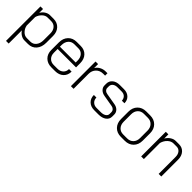

<svg xmlns="http://www.w3.org/2000/svg" viewBox="177 -1530 2751 2751"><g transform="rotate(45 1552.5 -154.0)"><path d="M82 -499H134V-421Q156 -460 192.5 -483.5Q229 -507 267 -507H340Q416 -507 462.5 -457.5Q509 -408 509 -327V-191Q509 -101 462 -46.5Q415 8 336 8H263Q227 8 192.5 -13Q158 -34 136 -69V199H82ZM335 -40Q390 -40 423 -81.5Q456 -123 456 -191V-327Q456 -386 424 -422.5Q392 -459 339 -459H267Q223 -459 186.5 -423.5Q150 -388 136 -338V-166Q145 -116 181 -78Q217 -40 265 -40Z M633 -167V-322Q633 -405 681.5 -456Q730 -507 809 -507H891Q967 -507 1013.5 -457.5Q1060 -408 1060 -326V-242H687V-167Q687 -110 720.5 -75Q754 -40 809 -40H885Q939 -40 972.5 -71.5Q1006 -103 1006 -154H1058Q1058 -81 1010.5 -36.5Q963 8 885 8H809Q730 8 681.5 -40Q633 -88 633 -167ZM1007 -288V-326Q1007 -386 975 -422.5Q943 -459 891 -459H809Q754 -459 720.5 -421Q687 -383 687 -322V-288Z M1198 -499H1250V-418Q1272 -456 1313 -478.5Q1354 -501 1401 -501H1438V-453H1400Q1335 -453 1293.5 -411Q1252 -369 1252 -302V0H1198Z M1520 -143H1572Q1572 -97 1601.5 -68Q1631 -39 1678 -39H1764Q1813 -39 1842.5 -59Q1872 -79 1872 -111V-150Q1872 -172 1855.5 -189Q1839 -206 1813 -211L1639 -241Q1590 -249 1560.5 -278.5Q1531 -308 1531 -348V-382Q1531 -438 1572.5 -472.5Q1614 -507 1682 -507H1767Q1833 -507 1873.5 -469Q1914 -431 1914 -369H1862Q1860 -410 1834.5 -435Q1809 -460 1767 -460H1682Q1638 -460 1611 -438.5Q1584 -417 1584 -382V-350Q1584 -327 1602 -309.5Q1620 -292 1649 -288L1823 -258Q1869 -250 1897 -221Q1925 -192 1925 -152V-110Q1925 -57 1881 -24.5Q1837 8 1764 8H1678Q1607 8 1563.5 -33.5Q1520 -75 1520 -143Z M2039 -175V-324Q2039 -406 2088.5 -456.5Q2138 -507 2219 -507H2298Q2379 -507 2428.5 -456.5Q2478 -406 2478 -324V-175Q2478 -93 2428 -42.5Q2378 8 2296 8H2217Q2137 8 2088 -42.5Q2039 -93 2039 -175ZM2296 -40Q2354 -40 2389.5 -77Q2425 -114 2425 -175V-324Q2425 -385 2390 -422Q2355 -459 2298 -459H2219Q2162 -459 2127.5 -422Q2093 -385 2093 -324V-175Q2093 -114 2127 -77Q2161 -40 2217 -40Z M2622 -499H2674V-414Q2699 -457 2737.5 -482Q2776 -507 2816 -507H2883Q2948 -507 2988.5 -461.5Q3029 -416 3029 -341V0H2976V-342Q2976 -394 2950 -426.5Q2924 -459 2882 -459H2817Q2772 -459 2732 -422Q2692 -385 2676 -326V0H2622Z"/></g></svg>

Font: Bai Jamjuree Light
Style: Regular
Weight: 300
Designer: Katatrad Aksorn Co.,Ltd.
Foundry: Cadson Demak Co.,Ltd.
Version: Version 1.000; ttfautohint (v1.6)